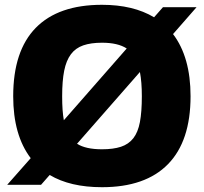

<svg xmlns="http://www.w3.org/2000/svg" viewBox="-20 -770 849 800"><path d="M108 -111Q35 -207 35 -369Q35 -558 129 -654Q223 -750 405 -750Q535 -750 622 -698L659 -740H799L701 -628Q774 -532 774 -369Q774 -182 680 -86Q586 10 405 10Q272 10 187 -41L151 0H10ZM405 -148Q452 -148 484 -158.5Q516 -169 535.5 -194Q555 -219 563 -261.5Q571 -304 571 -369Q571 -399 569 -424Q567 -449 563 -470L301 -171Q337 -148 405 -148ZM239 -369Q239 -307 246 -269L508 -568Q471 -592 405 -592Q359 -592 327 -581Q295 -570 275.5 -544Q256 -518 247.5 -475.5Q239 -433 239 -369Z"/></svg>

Font: Encode Sans Normal
Style: ExtraBold
Weight: 800
Designer: Pablo Impallari, Andres Torresi
Foundry: Pablo Impallari, Andres Torresi
Version: Version 1.000; ttfautohint (v1.00) -l 8 -r 50 -G 200 -x 14 -